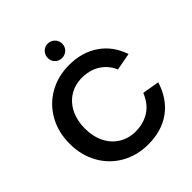

<svg xmlns="http://www.w3.org/2000/svg" viewBox="-240 -1057 1221 1221"><g transform="rotate(-45 370.5 -446.0)"><path d="M37.4 -350Q37.4 -453 82.9 -534.5Q128.3 -616 208.6 -661.5Q288.8 -707 388.9 -707Q505.5 -707 588.6 -649.4Q671.6 -591.8 706 -488.7L589 -467.2Q570.6 -509.2 540.4 -537.1Q510.2 -565.1 472 -578.6Q433.8 -592.1 389.9 -592.1Q327 -592.1 277.9 -561.6Q228.7 -531.1 201.6 -476Q174.4 -420.8 174.4 -350Q174.4 -278.6 201.6 -223.7Q228.7 -168.8 277.9 -138.4Q327 -107.9 389.9 -107.9Q459.8 -107.9 513.9 -141.6Q568.1 -175.3 597.5 -247.7L712.5 -228.3Q676.6 -113.7 593.3 -53.3Q510 7 388.9 7Q288.8 7 208.6 -38.5Q128.3 -84 82.9 -165.5Q37.4 -247 37.4 -350ZM324.7 -833.7Q324.7 -861.1 343.5 -880.2Q362.3 -899.2 388.6 -899.2Q416.2 -899.2 435.3 -880.2Q454.5 -861.1 454.5 -833.7Q454.5 -806.4 435.5 -787.9Q416.4 -769.4 389 -769.4Q361.6 -769.4 343.2 -787.9Q324.7 -806.4 324.7 -833.7Z"/></g></svg>

Font: AF Albert Sans Medium
Style: Regular
Weight: 500
Designer: Andreas Rasmussen
Foundry: a.Foundry
Version: Version 1.300;Glyphs 3.2 (3231)